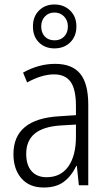

<svg xmlns="http://www.w3.org/2000/svg" viewBox="-20 -827 485 857"><path d="M374 -359V0H332L323 -87H321Q298 -40 264 -15Q230 10 175 10Q111 10 75.5 -31Q40 -72 40 -139Q40 -296 244 -308L319 -313V-353Q319 -429 295 -462Q271 -495 221 -495Q167 -495 101 -459L83 -503Q153 -542 226 -542Q302 -542 338 -498Q374 -454 374 -359ZM251 -267Q173 -262 135 -230.5Q97 -199 97 -140Q97 -90 121 -63Q145 -36 188 -36Q251 -36 285 -84Q319 -132 319 -217V-271ZM127 -709Q127 -753 154 -780Q181 -807 223 -807Q265 -807 293 -780Q321 -753 321 -709Q321 -665 293.5 -638Q266 -611 223 -611Q181 -611 154 -637.5Q127 -664 127 -709ZM283 -709Q283 -736 266 -753.5Q249 -771 223 -771Q197 -771 180.5 -753.5Q164 -736 164 -709Q164 -681 180 -664Q196 -647 224 -647Q250 -647 266.5 -664Q283 -681 283 -709Z"/></svg>

Font: Noto Sans Display Light Narrow
Style: Regular
Weight: 300
Width: 4
Designer: Monotype Design team
Foundry: Monotype Imaging Inc.
Version: Version 1.000